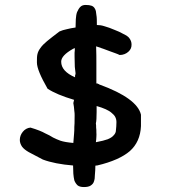

<svg xmlns="http://www.w3.org/2000/svg" viewBox="-20 -656 709 775"><path d="M549 -193V-147C547 -104 532 -71 504 -46C476 -22 432 -2 372 12C368 12 366 12 365 13C365 27 364 38 363 50C363 61 362 69 359 77C357 84 352 89 346 93C340 97 331 99 319 99C308 99 299 97 293 92C287 86 283 80 280 72C278 64 277 55 276 45C276 34 275 23 275 12C226 8 185 0 153 -12L96 -42C84 -49 75 -56 69 -64C63 -73 60 -82 60 -91C60 -103 64 -114 72 -124C80 -134 91 -140 103 -141C130 -133 150 -125 162 -118C175 -112 185 -107 194 -101C204 -96 213 -92 224 -88C236 -84 253 -81 276 -79L279 -116C280 -126 280 -135 280 -144C281 -154 281 -163 281 -172C281 -185 282 -197 280 -208C279 -220 278 -230 276 -240L279 -253C232 -267 196 -282 172 -298C144 -347 129 -382 129 -404C129 -418 129 -429 131 -437C133 -446 137 -454 143 -462C149 -471 158 -480 170 -490C182 -500 199 -513 220 -529C229 -533 239 -536 249 -538C260 -541 272 -543 285 -545C285 -557 286 -567 286 -578C287 -590 288 -599 291 -607C295 -616 299 -623 304 -628C310 -634 317 -636 326 -636C336 -636 343 -635 349 -633C355 -631 360 -627 363 -621C367 -615 368 -607 369 -596C371 -586 371 -572 371 -555H372C380 -555 390 -554 402 -550C415 -546 428 -542 441 -536C455 -531 467 -525 478 -519C490 -513 498 -508 502 -502C508 -494 511 -486 511 -476C511 -465 508 -456 498 -447C489 -439 477 -434 463 -434C453 -439 440 -443 424 -449C408 -455 390 -462 368 -469C369 -443 369 -420 369 -400V-349V-319C371 -319 373 -320 375 -318C378 -317 380 -316 381 -315C483 -278 539 -237 549 -193ZM285 -360C284 -367 283 -375 282 -386C282 -398 281 -411 281 -427V-443C282 -449 282 -456 282 -462L275 -459C243 -441 227 -424 227 -407C227 -381 246 -360 283 -344V-351C284 -354 285 -357 285 -360ZM450 -163C450 -178 444 -190 431 -200C419 -211 398 -220 370 -228V-204C370 -182 369 -166 367 -158C368 -153 368 -147 368 -141C369 -135 369 -129 369 -122C369 -116 370 -110 369 -103C369 -97 368 -90 367 -82C389 -86 404 -90 415 -94C427 -99 434 -104 439 -110C445 -116 448 -123 448 -131C449 -140 450 -151 450 -163Z"/></svg>

Font: Gaegu
Style: Bold
Weight: 700
Designer: JIKJI
Foundry: JIKJI
Version: Version 1.00